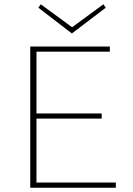

<svg xmlns="http://www.w3.org/2000/svg" viewBox="-20 -875 620 895"><path d="M473 -839 315 -719 159 -839 170 -855 316 -748 462 -855ZM150 -24H520V0H121V-658H492V-634H150V-346H454V-322H150Z"/></svg>

Font: EauTestInfant Extralight
Style: Regular
Weight: 250
Designer: Christian Thalmann (Catharsis Fonts)
Version: Version 0.001;PS 000.001;hotconv 1.0.88;makeotf.lib2.5.64775